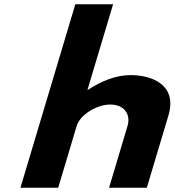

<svg xmlns="http://www.w3.org/2000/svg" viewBox="-20 -880 818 900"><path d="M75.8 0H252.8L339.6 -290C354.8 -341 432.4 -390 496.5 -390C565.5 -390 593.2 -341 577.9 -290L491.2 0H668.2L769.3 -338C812.1 -481 695.1 -528 591 -528C523.3 -528 452.9 -499 392.5 -459H390.1L510.1 -860H333.1Z"/></svg>

Font: Hussar
Style: BdSuprExtOblThree
Weight: 700
Foundry: Cannot Into Space Fonts
Version: Version 2.00